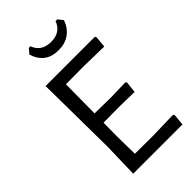

<svg xmlns="http://www.w3.org/2000/svg" viewBox="-255 -917 993 993"><g transform="rotate(-45 241.0 -421.0)"><path d="M380 -842 401 -815Q386 -771 352.5 -747.5Q319 -724 273 -724Q177 -724 149 -815L171 -842H183Q205 -782 275 -782Q345 -782 367 -842ZM454 -70 459 -62 453 0H93L98 -193L93 -641H454L458 -633L452 -571L301 -574L174 -573L172 -362L292 -360L398 -363L404 -356L397 -294L285 -296L171 -295L170 -200L172 -67L300 -66Z"/></g></svg>

Font: Alegreya Sans SC
Style: Regular
Weight: 400
Designer: Juan Pablo del Peral
Foundry: Huerta Tipografica
Version: Version 2.007